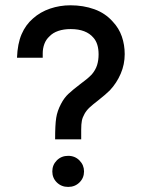

<svg xmlns="http://www.w3.org/2000/svg" viewBox="-20 -695 541 733"><path d="M290 -163.1H190.4Q190.4 -218.8 194.6 -245.1Q198.7 -271.5 212.9 -298.3Q225.1 -321.8 241.5 -336.9Q257.8 -352.1 284.7 -372.6Q302.7 -386.2 312.3 -394Q321.8 -401.9 330.6 -411.1Q344.7 -427.7 350.6 -446.3Q356.4 -464.8 356.4 -487.3Q356.4 -528.8 336.9 -550.8Q309.1 -584 250 -584Q223.1 -584 202.4 -576.9Q181.6 -569.8 168.9 -556.2Q155.8 -544.4 149.4 -527.3Q143.1 -510.3 143.1 -491.2V-474.6H44.9Q46.9 -528.3 62.5 -564.5Q78.1 -600.6 106 -624.5Q133.8 -649.4 171.1 -662.1Q208.5 -674.8 249 -674.8Q298.3 -674.8 340.3 -659.7Q382.3 -644.5 410.6 -612.3Q434.1 -587.4 445.1 -555.7Q456.1 -523.9 456.1 -488.3Q456.1 -449.2 440.9 -413.8Q425.8 -378.4 399.4 -350.1Q384.3 -335 354.5 -311.5Q333.5 -295.4 321.5 -284.2Q309.6 -272.9 302.7 -260.3Q294.9 -246.6 292.5 -233.9Q290 -221.2 290 -200.2ZM240.2 18.6Q214.4 18.6 197 1.5Q179.7 -15.6 179.7 -40.5Q179.7 -65.4 197 -82.8Q214.4 -100.1 240.2 -100.1Q266.1 -100.1 283.4 -82.5Q300.8 -64.9 300.8 -40.5Q300.8 -15.6 283.4 1.5Q266.1 18.6 240.2 18.6Z"/></svg>

Font: Potro Sans Bangla
Style: Bold
Weight: 700
Designer: Jayed Ahsan Saad
Foundry: Codepotro
Version: Potro Sans Bangla;Version 0.996;CodepotroFonts;